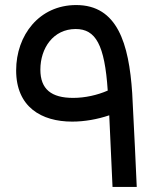

<svg xmlns="http://www.w3.org/2000/svg" viewBox="-20 -741 606 761"><path d="M522 0C522 -10 509 -281 504 -372C491 -569 445 -721 282 -721C135 -721 44 -601 44 -462C44 -317 144 -259 266 -259C315 -259 366 -268 413 -284L426 0ZM140 -465C140 -550 191 -626 280 -626C359 -626 395 -564 407 -382C366 -364 317 -353 270 -353C184 -353 140 -387 140 -465Z"/></svg>

Font: UULA Sans Medium
Style: Regular
Weight: 500
Designer: Mohamed Gaber, Laura Garcia Mut
Foundry: Kief Type Foundry
Version: Version 3.006;hotconv 1.0.109;makeotfexe 2.5.65596